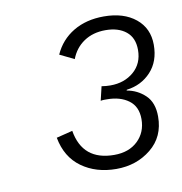

<svg xmlns="http://www.w3.org/2000/svg" viewBox="-56 -788 488 514"><g transform="rotate(-10 188.5 -531.0)"><path d="M221 -327Q166 -327 127 -355Q88 -383 78 -437L122 -448Q136 -365 222 -365Q262 -365 286 -388Q310 -411 310 -447Q310 -481 287 -498Q264 -515 228 -515Q225 -515 220.5 -515Q216 -515 211 -514L220 -552Q232 -550 244 -550Q282 -550 307.5 -572Q333 -594 333 -631Q333 -664 312 -681Q291 -698 256 -698Q222 -698 197.5 -681.5Q173 -665 162 -636L123 -655Q140 -693 175 -714Q210 -735 258 -735Q312 -735 344.5 -708.5Q377 -682 377 -637Q377 -592 351 -564Q325 -536 285 -531L284 -529Q313 -524 334 -504Q355 -484 355 -446Q355 -391 315.5 -359Q276 -327 221 -327Z"/></g></svg>

Font: Work Sans Light
Style: Italic
Weight: 300
Italic angle: -13°
Designer: Wei Huang
Foundry: Wei Huang
Version: Version 2.010; ttfautohint (v1.8.3)